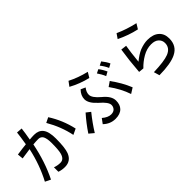

<svg xmlns="http://www.w3.org/2000/svg" viewBox="89 -1584 2582 2582"><g transform="rotate(-45 1380.0 -293.0)"><path d="M302 -15Q353 4 407 4Q475 4 497 -82Q512 -135 512 -270Q512 -349 491 -393Q469 -433 422 -433Q381 -433 324 -428Q269 -150 157 74L79 36Q190 -173 243 -419Q166 -410 89 -397L81 -479Q191 -495 254 -501Q275 -630 282 -697L364 -691Q357 -623 336 -508Q382 -513 422 -513Q507 -513 550 -458Q595 -401 595 -270Q595 -94 566 -19Q524 88 410 88Q352 88 302 70ZM795 -138Q756 -330 651 -510L724 -546Q832 -378 877 -177Z M1488 -528Q1343 -562 1214 -633L1263 -699Q1382 -637 1532 -601ZM1772 -435Q1744 -497 1704 -546L1758 -573Q1803 -518 1827 -465ZM1666 -385Q1655 -413 1637.5 -444Q1620 -475 1603 -499L1657 -526Q1674 -505 1692 -475Q1710 -445 1723 -417ZM1226 -29Q1291 27 1350 27Q1395 27 1419 2Q1443 -24 1443 -60Q1443 -115 1340 -203Q1238 -294 1238 -372Q1238 -442 1297 -503L1363 -473Q1323 -424 1323 -373Q1323 -314 1423 -230Q1528 -145 1528 -59Q1528 20 1486 63Q1440 111 1350 111Q1251 111 1176 39ZM1733 22Q1685 -121 1585 -258L1653 -305Q1754 -168 1811 -27ZM1184 -188Q1088 -69 1016 48L949 -8Q1028 -127 1124 -235Z M2412 -528Q2269 -559 2127 -628L2173 -695Q2303 -636 2457 -601ZM2157 31Q2359 25 2443 -8Q2541 -47 2541 -140Q2541 -192 2504 -226Q2467 -261 2395 -261Q2311 -261 2231.5 -214.5Q2152 -168 2093 -105L2019 -112Q2035 -322 2062 -494L2144 -484Q2127 -389 2110 -215Q2185 -277 2254 -307Q2336 -338 2401 -338Q2512 -338 2569 -284Q2625 -234 2625 -143Q2625 -1 2505 58Q2400 111 2181 113Z"/></g></svg>

Font: LINE Seed Sans KR Regular
Style: Regular
Weight: 400
Designer: LINE VX Design & Sandoll Inc & Dalton Maag Ltd
Foundry: Sandoll Inc.
Version: Version 1.000